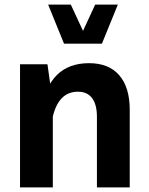

<svg xmlns="http://www.w3.org/2000/svg" viewBox="-20 -811 647 831"><path d="M208.6 0V-368.7L185.4 -532.8H66.7V0ZM541.5 -335.5Q541.5 -432.8 496.2 -485.2Q451 -537.6 365.4 -537.6Q278.2 -537.6 226.6 -486.7Q175.1 -435.8 152.4 -328L208.3 -305.1Q220.6 -358.4 247.7 -386.3Q274.7 -414.1 317.4 -414.1Q357.7 -414.1 378.6 -386.3Q399.5 -358.5 399.5 -305.2V0H541.5ZM188.4 -791 257.1 -621.9H421.1L490 -791H391.9L339.3 -677.4L286.5 -791Z"/></svg>

Font: Estedad VF
Style: Regular
Weight: 100
Designer: Amin Abedi
Version: Version 7.3